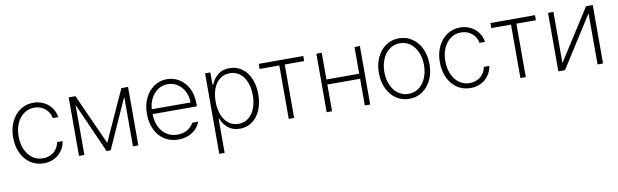

<svg xmlns="http://www.w3.org/2000/svg" viewBox="-46 -1027 5516 1714"><g transform="rotate(-10 2712.0 -169.5)"><path d="M46.9 -263.7Q46.9 -341.8 76.2 -404.3Q105.5 -466.8 158 -502.4Q210.4 -538.1 277.3 -538.1Q328.1 -538.1 370.6 -517.3Q413.1 -496.6 440.7 -459.2Q468.3 -421.9 475.6 -373H425.8Q419.4 -407.2 399.2 -434.6Q378.9 -461.9 347.7 -477.5Q316.4 -493.2 278.3 -493.2Q225.6 -493.2 184.3 -463.9Q143.1 -434.6 119.9 -382.6Q96.7 -330.6 96.7 -264.6Q96.7 -198.7 119.6 -146.2Q142.6 -93.8 183.8 -64Q225.1 -34.2 278.3 -34.2Q315.9 -34.2 347.2 -49.1Q378.4 -64 399.2 -91.3Q419.9 -118.7 426.8 -155.3H476.6Q469.2 -106.9 442.1 -69.1Q415 -31.2 372.6 -10.3Q330.1 10.7 278.3 10.7Q210 10.7 157.5 -24.7Q105 -60.1 75.9 -122.6Q46.9 -185.1 46.9 -263.7Z M1075.2 -530.3H1135.7V0H1086.9V-449.7L884.8 0H847.7L646.5 -453.1V0H597.7V-530.3H659.2L866.2 -70.3Z M1259.8 -262.7Q1259.8 -341.3 1289.1 -404.1Q1318.4 -466.8 1370.6 -502.4Q1422.9 -538.1 1488.3 -538.1Q1548.3 -538.1 1599.1 -507.1Q1649.9 -476.1 1680.4 -417.5Q1710.9 -358.9 1710.9 -280.3V-252.9H1309.6Q1310.5 -189 1333.7 -139.4Q1356.9 -89.8 1399.2 -62Q1441.4 -34.2 1498 -34.2Q1554.2 -34.2 1591.1 -59.1Q1627.9 -84 1645.5 -116.2H1698.2Q1686.5 -82 1659.2 -53Q1631.8 -23.9 1590.6 -6.6Q1549.3 10.7 1498 10.7Q1426.8 10.7 1372.6 -24.2Q1318.4 -59.1 1289.1 -121.3Q1259.8 -183.6 1259.8 -262.7ZM1661.1 -296.9Q1661.1 -351.6 1638.4 -396.5Q1615.7 -441.4 1576.2 -467.3Q1536.6 -493.2 1488.3 -493.2Q1439.9 -493.2 1400.4 -467.3Q1360.8 -441.4 1336.9 -396.5Q1313 -351.6 1310.1 -296.9Z M1834 -530.3H1881.8V-417H1887.7Q1907.7 -469.7 1949.5 -503.9Q1991.2 -538.1 2055.7 -538.1Q2119.1 -538.1 2167.7 -503.4Q2216.3 -468.8 2242.9 -406.5Q2269.5 -344.2 2269.5 -263.7Q2269.5 -183.6 2242.7 -121.3Q2215.8 -59.1 2167.5 -24.2Q2119.1 10.7 2056.6 10.7Q1992.7 10.7 1950 -23.7Q1907.2 -58.1 1887.7 -110.4H1882.8V199.2H1834ZM2050.8 -34.2Q2103 -34.2 2141.4 -64.2Q2179.7 -94.2 2199.7 -146.7Q2219.7 -199.2 2219.7 -264.6Q2219.7 -329.6 2199.7 -381.6Q2179.7 -433.6 2141.6 -463.4Q2103.5 -493.2 2050.8 -493.2Q1998.5 -493.2 1960.7 -463.9Q1922.9 -434.6 1902.8 -382.8Q1882.8 -331.1 1882.8 -264.6Q1882.8 -198.2 1903.1 -145.8Q1923.3 -93.3 1961.2 -63.7Q1999 -34.2 2050.8 -34.2Z M2320.3 -530.3H2724.6V-484.4H2547.9V0H2499V-484.4H2320.3Z M2891.6 -288.1H3188.5V-530.3H3237.3V0H3188.5V-242.2H2891.6V0H2842.8V-530.3H2891.6Z M3362.3 -263.7Q3362.3 -342.8 3391.8 -405.3Q3421.4 -467.8 3473.6 -502.9Q3525.9 -538.1 3591.8 -538.1Q3657.7 -538.1 3710 -502.9Q3762.2 -467.8 3791.7 -405.3Q3821.3 -342.8 3821.3 -263.7Q3821.3 -184.6 3791.7 -122.1Q3762.2 -59.6 3710 -24.4Q3657.7 10.7 3591.8 10.7Q3525.9 10.7 3473.6 -24.4Q3421.4 -59.6 3391.8 -122.1Q3362.3 -184.6 3362.3 -263.7ZM3771.5 -263.7Q3771.5 -327.1 3749.3 -379.6Q3727.1 -432.1 3686.3 -462.6Q3645.5 -493.2 3591.8 -493.2Q3538.1 -493.2 3497.3 -462.4Q3456.5 -431.6 3434.3 -379.4Q3412.1 -327.1 3412.1 -263.7Q3412.1 -199.7 3434.3 -147.2Q3456.5 -94.7 3497.3 -64.5Q3538.1 -34.2 3591.8 -34.2Q3645.5 -34.2 3686.3 -64.5Q3727.1 -94.7 3749.3 -147.2Q3771.5 -199.7 3771.5 -263.7Z M3915 -263.7Q3915 -341.8 3944.3 -404.3Q3973.6 -466.8 4026.1 -502.4Q4078.6 -538.1 4145.5 -538.1Q4196.3 -538.1 4238.8 -517.3Q4281.2 -496.6 4308.8 -459.2Q4336.4 -421.9 4343.8 -373H4293.9Q4287.6 -407.2 4267.3 -434.6Q4247.1 -461.9 4215.8 -477.5Q4184.6 -493.2 4146.5 -493.2Q4093.8 -493.2 4052.5 -463.9Q4011.2 -434.6 3988 -382.6Q3964.8 -330.6 3964.8 -264.6Q3964.8 -198.7 3987.8 -146.2Q4010.7 -93.8 4052 -64Q4093.3 -34.2 4146.5 -34.2Q4184.1 -34.2 4215.3 -49.1Q4246.6 -64 4267.3 -91.3Q4288.1 -118.7 4294.9 -155.3H4344.7Q4337.4 -106.9 4310.3 -69.1Q4283.2 -31.2 4240.7 -10.3Q4198.2 10.7 4146.5 10.7Q4078.1 10.7 4025.6 -24.7Q3973.1 -60.1 3944.1 -122.6Q3915 -185.1 3915 -263.7Z M4420.4 -530.3H4824.7V-484.4H4647.9V0H4599.1V-484.4H4420.4Z M5287.6 -530.3H5348.1V0H5298.3V-463.9L5003.4 0H4942.9V-530.3H4991.7V-66.4Z"/></g></svg>

Font: Pretendard ExtraLight
Style: Regular
Weight: 200
Designer: Base glyphs from Inter by Rasmus Andersson; Hangeul glyphs from Noto Sans CJK(Source Han Sans) by Jang Soo-young and Kan
Foundry: Kil Hyung-jin
Version: Version 1.309